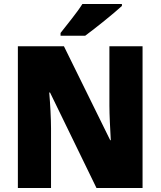

<svg xmlns="http://www.w3.org/2000/svg" viewBox="-20 -947 809 967"><path d="M594 -917V-927H395C367 -882 318 -824 285 -781V-767H409C462 -806 554 -880 594 -917ZM698 0V-714H531V-414C531 -368 535 -297 538 -241H535L302 -714H70V0H237V-300C237 -349 233 -423 228 -481H232L466 0Z"/></svg>

Font: Noto Sans Thai Looped SemiCondensed Black
Style: Regular
Weight: 900
Width: 4
Designer: Sasikarn Vongin, Ben Mitchell
Foundry: The Fontpad Ltd
Version: Version 1.001